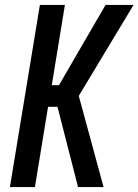

<svg xmlns="http://www.w3.org/2000/svg" viewBox="-20 -755 559 775"><path d="M295 0 212 -324H174L121 0H20L141 -735H242L189 -411H218L406 -735H519L298 -368L398 0Z"/></svg>

Font: Iosevka Term Curly Semibold
Style: Italic
Weight: 600
Italic angle: -9°
Designer: Belleve Invis
Foundry: Belleve Invis
Version: Version 32.3.0